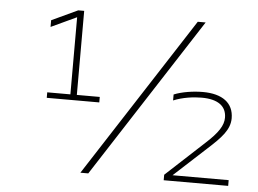

<svg xmlns="http://www.w3.org/2000/svg" viewBox="-49 -737 1077 801"><g transform="rotate(5 489.5 -336.5)"><path d="M148 -299H368V-322H272V-674H247L138 -623V-595L245 -645V-322H148ZM315 0H348L781 -670H748ZM664 1H934V-23H699L835 -148C889 -197 924 -233 924 -281C924 -345 877 -380 795 -380C756 -380 708 -373 674 -359V-334C712 -350 758 -356 792 -356C861 -356 896 -329 896 -281C896 -249 876 -217 823 -169L664 -22Z"/></g></svg>

Font: LT Wave Text Thin
Style: Regular
Weight: 100
Designer: Daniel Lyons
Version: Version 2.5 (Glyphs App)